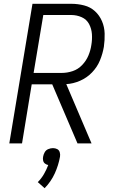

<svg xmlns="http://www.w3.org/2000/svg" viewBox="-20 -755 616 1011"><path d="M29 0H96L147 -311H255L388 0H462L329 -312Q365 -314 401 -329.5Q437 -345 464.5 -373.5Q492 -402 506.5 -437.5Q521 -473 527 -509Q532 -544 531 -578.5Q530 -613 517 -643.5Q504 -674 480 -696Q456 -718 423 -726.5Q390 -735 355 -735H151ZM157 -371 208 -676H355Q384 -676 410 -664.5Q436 -653 449 -628.5Q462 -604 464 -575.5Q466 -547 461 -518Q457 -490 445.5 -462.5Q434 -435 412.5 -412.5Q391 -390 362.5 -380.5Q334 -371 305 -371ZM215 236Q249 201 268.5 158Q288 115 296 70Q298 58 294.5 46.5Q291 35 281 30Q271 25 259 25Q247 25 234.5 30Q222 35 215.5 46.5Q209 58 207 70Q205 80 207 90Q209 100 216.5 106Q224 112 234 114Q225 138 211.5 161.5Q198 185 179 204Z"/></svg>

Font: Iosevka Sparkle Light Oblique
Style: Regular
Weight: 300
Italic angle: -9°
Designer: Belleve Invis
Foundry: Belleve Invis
Version: Version 4.5.0; ttfautohint (v1.8.3)